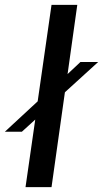

<svg xmlns="http://www.w3.org/2000/svg" viewBox="-78 -770 433 790"><path d="M326 -515 192 -393 189 -390 134 0H27L67 -278L12 -228H-58L77 -353L134 -750H240L200 -465L203 -468L253 -515Z"/></svg>

Font: Oakes Grotesk Medium
Style: Italic
Weight: 500
Italic angle: -8°
Designer: Samuel Oakes
Foundry: Samuel Oakes
Version: Version 1.000;PS 001.000;hotconv 1.0.88;makeotf.lib2.5.64775